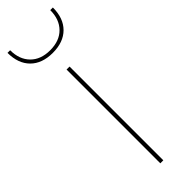

<svg xmlns="http://www.w3.org/2000/svg" viewBox="-269 -713 724 724"><g transform="rotate(-45 93.0 -351.0)"><path d="M214 -702Q214 -645 182 -613Q150 -581 93 -581Q36 -581 4 -613Q-28 -645 -28 -702H-14Q-14 -653 14.5 -624Q43 -595 93 -595Q143 -595 171.5 -624Q200 -653 200 -702ZM101 -500V0H85V-500Z"/></g></svg>

Font: Elaine Sans Thin
Style: Regular
Weight: 250
Designer: Wei Huang
Foundry: Wei Huang
Version: Version 2.001;December 24, 2019;FontCreator 12.0.0.2547 64-b